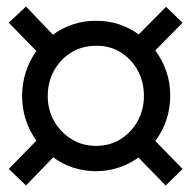

<svg xmlns="http://www.w3.org/2000/svg" viewBox="-20 -540 589 591"><path d="M60 31 7 -20 92 -107Q71 -136 59.5 -171Q48 -206 48 -245Q48 -283 59.5 -318.5Q71 -354 92 -383L7 -470L60 -520L143 -433Q171 -454 204.5 -465Q238 -476 275 -476Q314 -476 347 -465Q380 -454 407 -434L491 -519L542 -470L458 -385Q480 -355 492 -320Q504 -285 504 -245Q504 -206 492 -170.5Q480 -135 458 -106L542 -20L490 31L406 -55Q380 -36 346.5 -24.5Q313 -13 275 -13Q240 -13 205.5 -24Q171 -35 144 -56ZM275 -91Q318 -91 351 -111.5Q384 -132 403.5 -167Q423 -202 423 -245Q423 -289 403.5 -324Q384 -359 350.5 -379.5Q317 -400 275 -399Q233 -399 199.5 -378.5Q166 -358 146.5 -323Q127 -288 127 -244Q127 -201 147 -166.5Q167 -132 200.5 -111.5Q234 -91 275 -91Z"/></svg>

Font: Nunito Sans 7pt SemiCondensed SemiBold
Style: Regular
Weight: 600
Width: 4
Designer: Vernon Adams
Foundry: Vernon Adams
Version: Version 3.101;gftools[0.9.27]